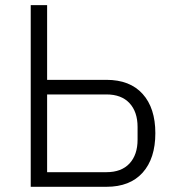

<svg xmlns="http://www.w3.org/2000/svg" viewBox="-20 -718 663 738"><path d="M98.1 0V-698.2H161.1V-411.1H389.2Q479.5 -411.1 528.3 -356.9Q577.1 -302.7 577.1 -206.1Q577.1 -108.9 528.3 -54.4Q479.5 0 389.2 0ZM161.1 -56.2H389.2Q446.8 -56.2 477.8 -89.6Q508.8 -123 508.8 -181.2V-230Q508.8 -288.1 477.8 -321.5Q446.8 -355 389.2 -355H161.1Z"/></svg>

Font: Anuphan Light
Style: Regular
Weight: 300
Designer: Mike Abbink, Paul van der Laan, Pieter van Rosmalen, Mint Tantisuwanna
Foundry: Bold Monday; Cadson Demak
Version: Version 3.002;hotconv 1.0.109;makeotfexe 2.5.65596